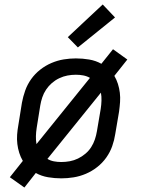

<svg xmlns="http://www.w3.org/2000/svg" viewBox="-20 -789 640 858"><path d="M89 49 24 3 82 -70Q72 -87 66 -106Q60 -125 57.5 -145.5Q55 -166 56.5 -187Q58 -208 62 -230L78 -330Q83 -357 92.5 -384Q102 -411 119 -435Q136 -459 159.5 -477.5Q183 -496 210 -507.5Q237 -519 264.5 -523.5Q292 -528 319 -528Q349 -528 378.5 -523Q408 -518 433 -504L485 -569L549 -523L491 -450Q501 -433 507 -414Q513 -395 515.5 -374.5Q518 -354 516.5 -333Q515 -312 512 -290L495 -190Q491 -163 481.5 -136Q472 -109 455 -85Q438 -61 414.5 -42.5Q391 -24 364 -12.5Q337 -1 309 3.5Q281 8 254 8Q224 8 194.5 3Q165 -2 140 -16ZM143 -145 382 -441Q368 -449 352 -452Q336 -455 319 -455Q300 -455 281.5 -451.5Q263 -448 245 -439.5Q227 -431 212 -418Q197 -405 186 -388.5Q175 -372 169 -354Q163 -336 160 -318L144 -218Q141 -199 140.5 -180.5Q140 -162 143 -145ZM254 -65Q273 -65 292 -68.5Q311 -72 328.5 -80.5Q346 -89 361.5 -102Q377 -115 387.5 -131.5Q398 -148 404 -166Q410 -184 413 -202L430 -302Q433 -321 433.5 -339.5Q434 -358 431 -375L192 -79Q205 -71 221 -68Q237 -65 254 -65ZM328 -577 283 -623 439 -769 494 -711Z"/></svg>

Font: Iosevka Custom Oblique
Style: Regular
Weight: 400
Italic angle: -9°
Designer: Belleve Invis
Foundry: Belleve Invis
Version: Version 27.0.1